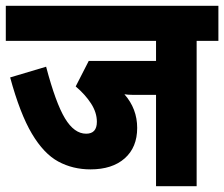

<svg xmlns="http://www.w3.org/2000/svg" viewBox="-20 -642 773 662"><path d="M658 -501V0H518V-315H462Q450 -315 436 -315Q422 -315 409 -317Q453 -267 453 -201Q453 -134 410 -96Q367 -58 292 -58Q231 -58 181 -85Q131 -112 90 -181Q49 -250 15 -375L139 -412Q172 -287 204 -234Q236 -181 277 -181Q314 -181 314 -222Q314 -254 294 -285Q274 -316 241 -344L286 -432H518V-501H0V-622H733V-501Z"/></svg>

Font: Noto Sans Devanagari Condensed ExtraBold
Style: Regular
Weight: 800
Width: 3
Designer: Jelle Bosma - Monotype Design Team
Foundry: Monotype Imaging Inc.
Version: Version 2.004; ttfautohint (v1.8.4.7-5d5b)